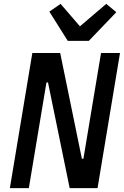

<svg xmlns="http://www.w3.org/2000/svg" viewBox="-20 -972 640 992"><path d="M340 0H484L600 -698H502L411 -152H403L291 -698H147L31 0H129L220 -546H228ZM439 -761 581 -909 529 -952 393 -836 293 -952 235 -912 330 -761Z"/></svg>

Font: IBM Mono Medium
Style: Italic
Weight: 500
Italic angle: -9°
Monospace: yes
Designer: Mike Abbink, Paul van der Laan, Pieter van Rosmalen
Foundry: Bold Monday
Version: Version 2.3